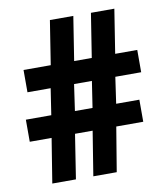

<svg xmlns="http://www.w3.org/2000/svg" viewBox="-81 -781 735 848"><g transform="rotate(-10 287.0 -356.5)"><path d="M441 -416 424 -298H528V-199H407L374 0H269L301 -199H222L191 0H85L117 -199H19V-298H133L151 -416H47V-516H169L200 -713H305L274 -516H353L384 -713H489L458 -516H557V-416ZM239 -298H318L336 -416H256Z"/></g></svg>

Font: Noto Sans Display SemiCondensed
Style: Regular
Weight: 400
Width: 4
Version: Version 2.003